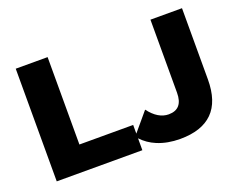

<svg xmlns="http://www.w3.org/2000/svg" viewBox="-113 -904 1392 1121"><g transform="rotate(-20 583.5 -343.0)"><path d="M70 -700H268V-157H602V-103L698 -217Q753 -144 819 -144Q907 -144 907 -246V-700H1103V-258Q1103 -121 1035 -53.5Q967 14 833 14Q755 14 692 -12Q639 -34 602 -74V0H70Z"/></g></svg>

Font: CMG Sans ExtraBold
Style: Regular
Weight: 800
Designer: Julieta Ulanovsky
Foundry: Julieta Ulanovsky
Version: Version 7.200